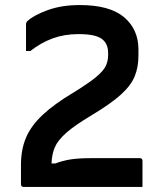

<svg xmlns="http://www.w3.org/2000/svg" viewBox="-20 -740 640 760"><path d="M296 -720Q414 -720 471 -672Q528 -624 528 -544V-520Q528 -474 513 -437.5Q498 -401 458 -365Q418 -329 343 -284Q276 -244 242.5 -214.5Q209 -185 197 -157Q185 -129 184 -93H199Q228 -104 259.5 -109Q291 -114 342 -114H533Q544 -114 544 -103V0H74Q63 0 63 -11V-88Q63 -147 82.5 -194Q102 -241 148 -284.5Q194 -328 273 -375Q333 -412 362 -436.5Q391 -461 399.5 -480.5Q408 -500 408 -522V-530Q408 -562 390 -580Q379 -592 355 -598.5Q331 -605 290 -605Q235 -605 188.5 -588Q142 -571 100 -538H83V-643Q83 -652 89 -657Q114 -680 169 -700Q224 -720 296 -720Z"/></svg>

Font: Recursive Mn Lnr St SmB
Style: Regular
Weight: 600
Monospace: yes
Version: Version 1.079;hotconv 1.0.112;makeotfexe 2.5.65598; ttfautoh